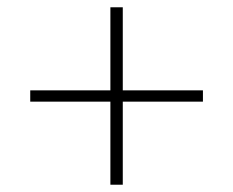

<svg xmlns="http://www.w3.org/2000/svg" viewBox="-20 -569 640 527"><path d="M317 -62V-290H537V-321H317V-549H283V-321H63V-290H283V-62Z"/></svg>

Font: IBM Plex Thai ExtraLight
Style: Regular
Weight: 200
Designer: Mike Abbink, Paul van der Laan, Pieter van Rosmalen, Ben Mitchell, Mark Frömberg
Foundry: Bold Monday
Version: Version 1.0